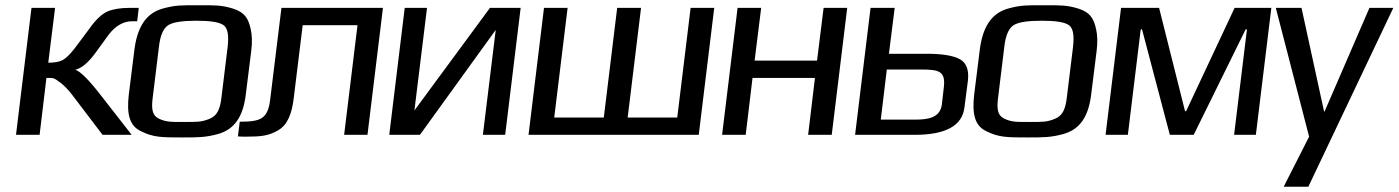

<svg xmlns="http://www.w3.org/2000/svg" viewBox="-20 -514 5332 732"><path d="M41 0H131L157 -217C188 -217 185 -217 210 -199C225 -188 240 -172 257 -150L371 0H482L365 -150C318 -211 285 -243 267 -248C292 -254 319 -277 348 -318L393 -380C419 -415 450 -433 484 -433H503L509 -484H475C438 -484 410 -479 389 -470C368 -460 346 -440 324 -409L265 -330C247 -307 232 -292 219 -285C206 -278 188 -275 164 -275L190 -484H100Z M938 -321C942 -353 941 -380 936 -402C927 -445 912 -467 869 -481C824 -495 799 -494 736 -494C673 -494 649 -495 599 -481C533 -462 502 -405 492 -321L471 -153C463 -82 472 -35 517 -14C564 10 598 10 674 10C736 10 763 10 811 -3C876 -21 907 -72 917 -153ZM824 -140C819 -100 809 -74 781 -62C749 -48 729 -49 682 -49C634 -49 614 -48 585 -62C560 -74 557 -100 562 -140L586 -336C591 -381 604 -408 623 -419C642 -430 678 -435 729 -435C780 -435 814 -430 831 -419C848 -408 853 -381 848 -336Z M894 -50 887 6C895 7 905 7 919 7C974 7 1004 4 1040 -17C1077 -38 1093 -82 1100 -141L1134 -418H1343L1292 0H1381L1440 -484H1053L1010 -134C1001 -60 973 -50 894 -50Z M1581 0 1870 -400 1821 0H1906L1965 -484H1848L1560 -93L1608 -484H1523L1464 0Z M2644 0 2703 -484H2613L2562 -66H2373L2424 -484H2333L2282 -66H2093L2144 -484H2054L1995 0Z M3151 0 3210 -484H3120L3095 -283H2857L2882 -484H2792L2733 0H2823L2849 -217H3087L3061 0Z M3468 0C3586 0 3649 -35 3657 -105L3670 -205C3675 -246 3665 -274 3640 -288C3615 -302 3573 -309 3513 -309H3369L3391 -484H3299L3240 0ZM3469 -58H3338L3361 -249H3494C3563 -249 3586 -241 3578 -178L3571 -117C3565 -65 3519 -58 3469 -58Z M4161 -321C4165 -353 4164 -380 4159 -402C4150 -445 4135 -467 4092 -481C4047 -495 4022 -494 3959 -494C3896 -494 3872 -495 3822 -481C3756 -462 3725 -405 3715 -321L3694 -153C3686 -82 3695 -35 3740 -14C3787 10 3821 10 3897 10C3959 10 3986 10 4034 -3C4099 -21 4130 -72 4140 -153ZM4047 -140C4042 -100 4032 -74 4004 -62C3972 -48 3952 -49 3905 -49C3857 -49 3837 -48 3808 -62C3783 -74 3780 -100 3785 -140L3809 -336C3814 -381 3827 -408 3846 -419C3865 -430 3901 -435 3952 -435C4003 -435 4037 -430 4054 -419C4071 -408 4076 -381 4071 -336Z M4768 0 4827 -484H4687L4502 -90H4498L4399 -484H4254L4195 0H4280L4329 -402H4334L4440 0H4531L4729 -402H4734L4685 0Z M5292 -484H5201L5030 -89H5028L4942 -484H4844L4971 7L4874 198H4968Z"/></svg>

Font: Gamestation Display
Style: Italic
Weight: 400
Designer: Jonas Hecksher
Foundry: Jonas Hecksher, Playtypeª, e-types AS
Version: Version 1.003